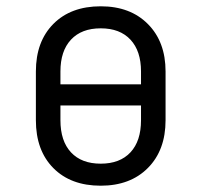

<svg xmlns="http://www.w3.org/2000/svg" viewBox="-20 -580 640 610"><path d="M300 10Q205 10 149.5 -46Q94 -102 94 -198V-353Q94 -448 149.5 -504Q205 -560 300 -560Q394 -560 450 -503.5Q506 -447 506 -353V-198Q506 -103 450 -46.5Q394 10 300 10ZM172 -312H428V-353Q428 -418 394.5 -454Q361 -490 300 -490Q239 -490 205.5 -454Q172 -418 172 -353ZM300 -60Q361 -60 394.5 -96Q428 -132 428 -198V-245H172V-198Q172 -132 205.5 -96Q239 -60 300 -60Z"/></svg>

Font: JetBrains Mono NL Light
Style: Regular
Weight: 300
Monospace: yes
Designer: Philipp Nurullin, Konstantin Bulenkov
Foundry: JetBrains
Version: Version 2.305; ttfautohint (v1.8.4.7-5d5b)